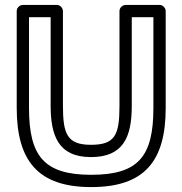

<svg xmlns="http://www.w3.org/2000/svg" viewBox="-20 -721 742 781"><path d="M350 -82C482.1 -82 516 -164.4 516 -290V-651H604V-282C604 -83.7 542.4 -10 351 -10C160.8 -10 98 -84 98 -282V-651H186V-292C186 -171.2 215.9 -82 350 -82ZM350 -132C252.8 -132 236 -176.1 236 -292V-676C236 -686.7 226.1 -701 211 -701H73C62.3 -701 48 -691.1 48 -676V-282C48 -65.6 135.6 40 351 40C567.7 40 654 -65.5 654 -282V-676C654 -686.7 644.1 -701 629 -701H491C480.3 -701 466 -691.1 466 -676V-290C466 -171.4 447.6 -132 350 -132Z"/></svg>

Font: Fog Sans
Style: Outline
Weight: 700
Foundry: Intel Corporation
Version: Version 1.00